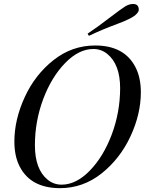

<svg xmlns="http://www.w3.org/2000/svg" viewBox="-20 -957 769 991"><path d="M297.9 -3.9Q373 -3.9 443.4 -76.2Q513.7 -148.4 556.6 -262.2Q599.6 -376.5 600.1 -501Q600.1 -625 533.7 -678.7Q502.4 -704.1 461.9 -704.1Q386.7 -704.1 316.4 -631.8Q246.1 -559.6 203.1 -445.8Q160.2 -331.5 160.2 -207Q160.2 -83 226.1 -29.3Q257.3 -3.9 297.9 -3.9ZM471.2 -722.2Q621.1 -722.2 678.7 -611.3Q707 -557.1 707 -481Q707 -368.2 653.3 -252.9Q599.6 -137.7 503.9 -61.5Q408.2 14.2 289.1 14.2Q139.2 13.7 82 -96.7Q54.2 -150.4 54.2 -226.1Q54.2 -339.4 107.4 -455.1Q160.2 -570.8 255.9 -646.5Q351.6 -722.2 471.2 -722.2ZM667 -936.5Q696.3 -936.5 696.3 -906.7Q696.3 -897.5 685.5 -885.7Q665.5 -862.8 585.4 -833.5Q504.9 -803.7 439 -772L432.1 -783.2Q485.4 -818.8 545.4 -865.2Q605.5 -911.1 626 -923.8Q646.5 -936.5 667 -936.5Z"/></svg>

Font: PlayfairDisplay-Italic
Style: Italic
Weight: 400
Italic angle: -14°
Designer: Claus Eggers Sørensen
Foundry: Claus Eggers Sørensen
Version: Version 1.002;PS 001.002;hotconv 1.0.70;makeotf.lib2.5.58329